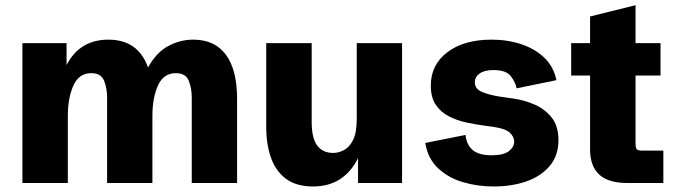

<svg xmlns="http://www.w3.org/2000/svg" viewBox="-20 -690 2551 724"><path d="M64.5 0V-527.3H231V-444.8Q280.8 -540.5 388.7 -540.5Q501 -540.5 538.1 -435.5Q569.8 -492.7 614.7 -516.6Q659.7 -540.5 708.5 -540.5Q790 -540.5 832 -483.4Q874 -426.3 874 -317.4V0H703.1V-322.3Q703.1 -357.4 691.7 -385.7Q680.2 -414.1 643.1 -414.1Q596.2 -414.1 575.4 -367.2Q554.7 -320.3 554.7 -253.4V0H383.8V-322.3Q383.8 -357.9 372.3 -386Q360.8 -414.1 323.7 -414.1Q277.8 -414.1 256.8 -367.4Q235.8 -320.8 235.8 -252.9V0Z M1160.2 13.2Q1097.2 13.2 1058.3 -15.9Q1019.5 -44.9 1001.7 -95.5Q983.9 -146 983.9 -210.4V-527.3H1155.3V-231.4Q1155.3 -168.5 1176.3 -140.9Q1197.3 -113.3 1236.3 -113.3Q1255.9 -113.3 1276.6 -123.8Q1297.4 -134.3 1311.3 -161.9Q1325.2 -189.5 1325.2 -241.2V-527.3H1496.1V0H1330.1V-93.8Q1304.7 -42 1262.2 -14.4Q1219.7 13.2 1160.2 13.2Z M1840.8 13.2Q1779.8 13.2 1724.6 -3.4Q1669.4 -20 1631.3 -56.2Q1593.3 -92.3 1583.5 -150.9L1735.4 -181.2Q1739.3 -143.6 1762.7 -124Q1786.1 -104.5 1833.5 -104.5Q1878.9 -104.5 1898.9 -120.1Q1918.9 -135.7 1918.9 -156.2Q1918.9 -174.3 1902.3 -189.7Q1885.7 -205.1 1841.3 -211.4L1799.3 -217.3Q1770.5 -221.2 1736.8 -228.5Q1703.1 -235.8 1672.9 -251.2Q1642.6 -266.6 1623.5 -294.4Q1604.5 -322.3 1604.5 -367.2Q1604.5 -445.8 1667 -493.2Q1729.5 -540.5 1834 -540.5Q1893.6 -540.5 1945.3 -523.4Q1997.1 -506.3 2032.5 -472.4Q2067.9 -438.5 2078.1 -387.7L1928.2 -356.9Q1923.3 -380.9 1905.8 -403.3Q1888.2 -425.8 1840.8 -425.8Q1806.6 -425.8 1788.6 -412.8Q1770.5 -399.9 1770.5 -379.9Q1770.5 -354 1798.8 -342.8Q1827.1 -331.5 1864.7 -325.7L1915.5 -318.4Q1957.5 -312.5 1996.6 -295.4Q2035.6 -278.3 2060.8 -246.1Q2085.9 -213.9 2085.9 -161.6Q2085.9 -104 2053.5 -64.9Q2021 -25.9 1965.6 -6.3Q1910.2 13.2 1840.8 13.2Z M2344.2 0Q2205.1 0 2205.1 -126V-405.3H2133.8V-527.3H2205.1V-627.9L2376.5 -670.4V-527.3H2470.7V-405.3H2376.5V-149.4Q2376.5 -132.8 2380.9 -127.4Q2385.3 -122.1 2400.9 -122.1H2481.4V0Z"/></svg>

Font: Schibsted Grotesk ExtraBold
Style: Regular
Weight: 800
Designer: Bakken & Baeck AS, Henrik Kongsvoll
Foundry: Schibsted ASA
Version: Version 1.100; ttfautohint (v1.8.4.7-5d5b);gftools[0.9.25]